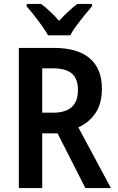

<svg xmlns="http://www.w3.org/2000/svg" viewBox="-20 -958 603 978"><path d="M76 0V-714H254Q375 -714 437 -661Q499 -608 499 -507Q499 -430 466.5 -382Q434 -334 379 -309L545 0H415L273 -279H195V0ZM251 -384Q377 -384 377 -499Q377 -558 345.5 -584Q314 -610 250 -610H195V-384ZM225 -778Q213 -799 194 -826Q175 -853 154 -879.5Q133 -906 116 -925V-938H189Q211 -922 234.5 -900Q258 -878 281 -852Q329 -904 374 -938H448V-925Q431 -906 410 -880Q389 -854 369 -827Q349 -800 338 -778Z"/></svg>

Font: Noto Sans Mono SemiCondensed SemiBold
Style: Regular
Weight: 600
Width: 4
Designer: Monotype Design Team
Foundry: Monotype Imaging Inc.
Version: Version 2.014; ttfautohint (v1.8.4.7-5d5b)